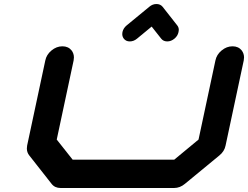

<svg xmlns="http://www.w3.org/2000/svg" viewBox="-20 -940 1240 960"><path d="M592.3 -779.8Q596.7 -799.3 613.3 -813L726.6 -906.2Q742.7 -919.9 762.2 -919.9Q781.7 -919.9 793 -906.2L866.2 -813Q874 -803.2 874 -790.5Q874 -785.6 872.6 -779.8Q868.7 -760.3 852.1 -746.6Q835.4 -732.9 816.4 -732.9Q796.9 -732.9 786.1 -746.6L738.3 -807.1L665 -746.6Q648.4 -732.9 628.9 -732.9Q609.9 -732.9 599.1 -746.6Q591.3 -756.8 591.3 -770Q591.3 -774.4 592.3 -779.8ZM1107.9 -212.4Q1102.1 -183.1 1076.7 -162.6L904.8 -21Q879.9 0 850.1 0H283.2Q253.9 0 237.8 -21L126.5 -162.6Q114.3 -177.7 114.3 -197.8Q114.3 -204.6 115.7 -212.4L206.5 -637.7Q212.4 -667 237.5 -687.7Q262.7 -708.5 292 -708.5Q321.3 -708.5 337.9 -688Q349.6 -672.4 349.6 -652.8Q349.6 -645.5 348.1 -637.7L263.7 -242.2L343.3 -141.6H851.1L972.7 -242.2L1057.1 -637.7Q1063 -667 1088.1 -687.7Q1113.3 -708.5 1142.6 -708.5Q1171.9 -708.5 1188.5 -688Q1200.2 -672.4 1200.2 -652.8Q1200.2 -645.5 1198.7 -637.7Z"/></svg>

Font: Robtronika
Style: Italic
Weight: 400
Italic angle: -12°
Designer: GGBot
Version: 1.00